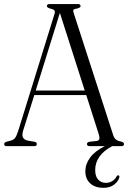

<svg xmlns="http://www.w3.org/2000/svg" viewBox="-30 -720 640 946"><path d="M151.5 -10.5Q151.5 0 139.5 0H2.5Q-9.5 0 -9.5 -10.5Q-9.5 -17.5 1.5 -21.5L25.5 -28Q37.5 -31.5 44.8 -41.2Q52 -51 60 -76L238 -649.5Q242.5 -662.5 238.2 -668.5Q234 -674.5 218 -677.5Q201 -683 201 -689.5Q201 -700 213.5 -700H354.5Q367 -700 367 -689.5Q367 -682.5 350 -678Q335.5 -676 332.2 -671.8Q329 -667.5 333 -656L527.5 -55Q532.5 -39 542 -32Q551.5 -25 568 -22Q581 -18.5 581 -10.5Q581 0 568.5 0H522.5Q439 45 439 118Q439 149 453.8 165Q468.5 181 492 181Q508 181 522.2 172.8Q536.5 164.5 544 150Q548 143 553.5 144Q560.5 145.5 557.5 155.5Q552.5 174 532 189.8Q511.5 205.5 479.5 205.5Q438.5 205.5 414.5 183.5Q390.5 161.5 390.5 124Q390.5 88.5 413.8 56.8Q437 25 486 0H411Q398.5 0 398.5 -10.5Q398.5 -19 410.5 -21.5L446.5 -25.5Q466.5 -28 457 -57.5L395 -251.5H139L84.5 -78Q77 -54 83.2 -42.5Q89.5 -31 108 -27L140 -21.5Q151.5 -19 151.5 -10.5ZM146 -274H387.5L265 -656.5Z"/></svg>

Font: Fraunces 144pt S050 Light
Style: Regular
Weight: 300
Version: Version 1.000; ttfautohint (v1.8.3)